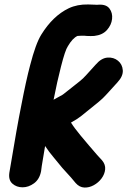

<svg xmlns="http://www.w3.org/2000/svg" viewBox="-20 -838 570 860"><path d="M319 -18Q336 1 357.5 2Q379 3 400 -8.5Q421 -20 435 -39Q449 -58 451 -79.5Q453 -101 437 -120Q432 -125 415 -144L378 -187L341 -231Q312 -266 298 -289Q327 -305 342 -317L420 -380Q430 -388 436 -394Q447 -403 506 -469Q532 -497 530 -523.5Q528 -550 508.5 -566Q489 -582 461.5 -580Q434 -578 409 -549Q356 -490 352 -487Q346 -481 337 -474L265 -417Q262 -414 247.5 -406.5Q233 -399 223 -393L220 -391Q236 -473 253 -539Q272 -614 284 -631Q305 -667 327 -677L344 -678Q349 -678 358 -678Q367 -677 368 -677Q388 -676 402 -677Q439 -681 459 -703.5Q479 -726 482 -753Q485 -780 470.5 -799.5Q456 -819 422 -817Q416 -816 404 -817Q376 -818 375 -818Q326 -819 288 -801Q217 -767 165 -683Q140 -643 115 -546Q97 -479 75 -364Q57 -276 22 -65Q17 -32 35.5 -15.5Q54 1 81 1Q108 1 132.5 -17Q157 -35 164 -71Q164 -74 167 -94Q170 -114 174.5 -139Q179 -164 182 -184Q199 -158 222 -131L259 -86L298 -43Q315 -23 319 -18Z"/></svg>

Font: Balsamiq Sans
Style: Bold Italic
Weight: 700
Italic angle: -12°
Designer: Michael Angeles
Foundry: Balsamiq SRL
Version: Version 1.020; ttfautohint (v1.8.4.7-5d5b);gftools[0.9.26]